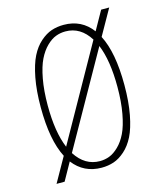

<svg xmlns="http://www.w3.org/2000/svg" viewBox="-113 -815 796 931"><g transform="rotate(-15 285.0 -350.0)"><path d="M287.5 11Q198.5 11 145 -58.5L95.5 30H55L124 -92.5Q77 -183 77 -348Q77 -431 89.2 -495Q101.5 -559 121.2 -598.2Q141 -637.5 169.2 -662.2Q197.5 -687 226 -696.5Q254.5 -706 287.5 -706Q377 -706 429.5 -635.5L482.5 -730H523L450.5 -601.5Q497 -512 497 -348Q497 -264.5 484.8 -200.2Q472.5 -136 452.8 -96.8Q433 -57.5 405 -32.8Q377 -8 348.5 1.5Q320 11 287.5 11ZM112 -348Q112 -214 146.5 -132L409 -599.5Q363 -673 287.5 -673Q262 -673 238.8 -664.2Q215.5 -655.5 192 -632.5Q168.5 -609.5 151 -574Q133.5 -538.5 122.8 -480.5Q112 -422.5 112 -348ZM287.5 -22Q312.5 -22 335.5 -30.8Q358.5 -39.5 382.2 -62.5Q406 -85.5 423.2 -121Q440.5 -156.5 451.2 -215Q462 -273.5 462 -348Q462 -481 428.5 -562L165.5 -95Q212.5 -22 287.5 -22Z"/></g></svg>

Font: League Mono Narrow Thin
Style: Regular
Weight: 100
Width: 3
Designer: Tyler Finck
Foundry: The League of Moveable Type / Tyler Finck
Version: Version 2.210